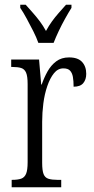

<svg xmlns="http://www.w3.org/2000/svg" viewBox="-20 -786 393 806"><path d="M29 0V-31H31Q55 -31 69 -36Q83 -41 89.5 -56.5Q96 -72 96 -105V-433Q96 -466 89.5 -481Q83 -496 69 -500.5Q55 -505 30 -505H27V-536H144L153 -431H155Q165 -460 179.5 -486Q194 -512 216 -528.5Q238 -545 270 -545Q307 -545 324.5 -526Q342 -507 342 -476Q342 -452 329.5 -437Q317 -422 289 -422Q289 -446 286 -463Q283 -480 274 -489.5Q265 -499 246 -499Q223 -499 206.5 -478.5Q190 -458 178.5 -424.5Q167 -391 162 -352Q157 -313 157 -275V-103Q157 -70 163 -55Q169 -40 183.5 -35.5Q198 -31 221 -31H237V0ZM141 -606Q133 -629 119.5 -655.5Q106 -682 92 -708Q78 -734 65 -753V-766H88Q104 -748 119 -731Q134 -714 147.5 -696Q161 -678 173 -656Q185 -678 198 -696Q211 -714 226 -731Q241 -748 257 -766H280V-753Q268 -734 253.5 -708Q239 -682 226.5 -655.5Q214 -629 205 -606Z"/></svg>

Font: Noto Serif Khmer ExtraCondensed Light
Style: Regular
Weight: 300
Width: 2
Designer: Danh Hong and the Monotype Design Team
Foundry: Monotype Imaging Inc.
Version: Version 2.004